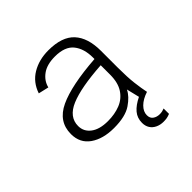

<svg xmlns="http://www.w3.org/2000/svg" viewBox="-174 -659 980 980"><g transform="rotate(-45 316.0 -169.0)"><path d="M467 168Q444 168 425 159Q406 150 395.5 133.5Q385 117 385 94Q385 59 406 34Q427 9 468 -11L451 -81Q435 -47 391.5 -17.5Q348 12 266 12Q187 12 137.5 -22.5Q88 -57 88 -122Q88 -212 176.5 -253.5Q265 -295 444 -308V-318Q444 -383 413 -421.5Q382 -460 310 -460Q252 -460 218 -435Q184 -410 175 -372L119 -385Q139 -445 190 -475.5Q241 -506 309 -506Q407 -506 452 -457Q497 -408 497 -314V-194Q497 -124 502.5 -78.5Q508 -33 515 0Q475 13 452.5 35.5Q430 58 430 84Q430 106 445 116.5Q460 127 481 127Q491 127 499.5 125Q508 123 515 120V159Q500 165 489.5 166.5Q479 168 467 168ZM269 -35Q318 -35 357.5 -50.5Q397 -66 420.5 -101.5Q444 -137 444 -195V-263Q292 -253 217.5 -221.5Q143 -190 143 -125Q143 -85 176 -60Q209 -35 269 -35Z"/></g></svg>

Font: Atkinson Hyperlegible Mono ExtraLight
Style: Regular
Weight: 200
Monospace: yes
Designer: Elliott Scott, Megan Eiswerth, Linus Boman, Theodore Petrosky, Letters from Sweden
Foundry: Applied Design Works, Letters from Sweden
Version: Version 2.001